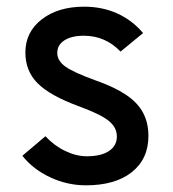

<svg xmlns="http://www.w3.org/2000/svg" viewBox="-20 -543 517 575"><path d="M237.5 12Q181.5 12 130.2 -12Q79 -36 47 -76.5L116 -135Q142.5 -106.5 175.5 -90.8Q208.5 -75 240 -75Q283 -75 306.5 -90.8Q330 -106.5 330 -134.5Q330 -152.5 319.2 -167.2Q308.5 -182 283 -195.8Q257.5 -209.5 214 -225.5Q129 -257 92.5 -293.8Q56 -330.5 56 -386Q56 -447 105 -485Q154 -523 232 -523Q286 -523 331 -502.8Q376 -482.5 408.5 -444L341 -388.5Q295.5 -436 231 -436Q194.5 -436 173 -422.2Q151.5 -408.5 151.5 -384.5Q151.5 -361 176 -343.5Q200.5 -326 265.5 -302.5Q321.5 -283 356.8 -259.5Q392 -236 408.2 -205.8Q424.5 -175.5 424.5 -136Q424.5 -67 374.8 -27.5Q325 12 237.5 12Z"/></svg>

Font: Overpass Medium
Style: Regular
Weight: 500
Designer: Delve Withrington, Dave Bailey, Thomas Jockin
Foundry: Delve Fonts LLC
Version: Version 4.000